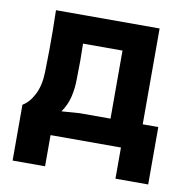

<svg xmlns="http://www.w3.org/2000/svg" viewBox="-70 -539 717 728"><g transform="rotate(10 288.5 -175.0)"><path d="M25 120V-95Q51 -110 69 -145.5Q87 -181 88 -233Q89 -278 89.5 -315Q90 -352 89.5 -388.5Q89 -425 88 -470H487V-101H547V120H421V0H150V120ZM211 -363Q212 -328 212 -297Q212 -266 211 -227Q211 -191 203 -157.5Q195 -124 175 -96L245 -101H363V-363Z"/></g></svg>

Font: Kreadon
Style: Bold
Weight: 700
Designer: Reiya WATANABE
Foundry: StudioGnu
Version: Version 1.003; ttfautohint (v1.8.4.7-5d5b);gftools[0.9.32]